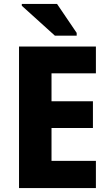

<svg xmlns="http://www.w3.org/2000/svg" viewBox="-20 -949 555 969"><path d="M76 0V-714H464V-579H240V-438H449V-303H240V-137H464V0ZM257 -769 90 -920V-929H268L367 -783V-769Z"/></svg>

Font: Noto Sans SemiCondensed ExtraBold
Style: Regular
Weight: 800
Width: 4
Designer: Monotype Design Team
Foundry: Monotype Imaging Inc.
Version: Version 2.013; ttfautohint (v1.8.4.7-5d5b)